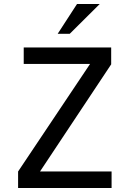

<svg xmlns="http://www.w3.org/2000/svg" viewBox="-20 -935 658 955"><path d="M98 -699H533V-615L179 -82H535V0H70V-82L428 -617H98ZM267 -767 363 -915H476L327 -767Z"/></svg>

Font: Fragment Mono SC
Style: Regular
Weight: 400
Monospace: yes
Designer: Wei Huang based on Nimbus Sans by URW Studio, based on Helvetica by Max Miedinger.
Foundry: Wei Huang
Version: Version 1.012; ttfautohint (v1.8.4.7-5d5b)